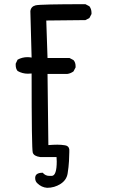

<svg xmlns="http://www.w3.org/2000/svg" viewBox="-20 -766 540 917"><path d="M205 131Q178 129 158 109Q148 100 148 84Q148 59 184 59Q197 74 215 74H228Q251 72 251 5L250 -16H172Q142 -20 136.5 -37Q131 -54 131 -415L113 -414Q87 -414 64 -427Q55 -438 55 -455V-462L64 -481Q86 -493 111 -493Q121 -493 131 -491L125 -713Q128 -735 150 -740.5Q172 -746 388 -746L407 -736Q417 -723 417 -705V-699L407 -680L388 -670L201 -668L207 -489H312L331 -479Q341 -468 341 -450V-444L331 -425Q317 -415 302 -413H207L211 -73Q236 -75 254 -75Q273 -75 291 -72Q309 -69 311 -52V-39Q311 -24 309.5 3.5Q308 31 303 62.5Q298 94 269 112.5Q240 131 205 131Z"/></svg>

Font: Xiaolai Mono SC
Style: Regular
Weight: 400
Monospace: yes
Designer: LXGW / Nozomi Seto
Version: Version 3.113;September 30, 2024